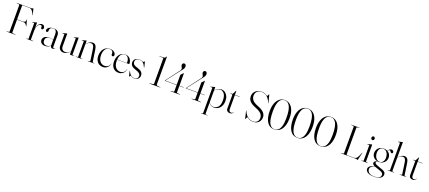

<svg xmlns="http://www.w3.org/2000/svg" viewBox="112 -2451 9863 4418"><g transform="rotate(20 5043.0 -242.0)"><path d="M401 -700Q415.5 -700 426 -708Q436.5 -716 439 -716Q440 -716 440.8 -714.8Q441.5 -713.5 443 -708L482.5 -559.5Q483.5 -555.5 481.5 -555.5Q479 -555 477.5 -558Q443 -636.5 413.2 -664.8Q383.5 -693 346 -693H176V-346.5H317Q352.5 -346.5 369.5 -362.5Q386.5 -378.5 384 -420Q384 -424 385.5 -424Q388.5 -425 390 -418.5L431 -271.5Q432 -267 429.5 -267Q428 -266.5 425.5 -269Q401.5 -309.5 382.2 -324.2Q363 -339 328 -339H176V-25Q176 -15 200 -12.5L265.5 -5Q269.5 -5 269.5 -2.5Q269.5 0 266 0H41Q37.5 0 37.5 -2.5Q37.5 -4.5 41.5 -5L94 -12.5Q110 -14.5 110 -25V-675Q110 -685.5 94 -687.5L41.5 -695Q37.5 -695.5 37.5 -697.5Q37.5 -700 41 -700Z M633.5 -430V-287Q644.5 -363 679.8 -401.2Q715 -439.5 754 -439.5Q787.5 -439.5 806 -420Q824.5 -400.5 824.5 -370Q824.5 -349.5 815.2 -339Q806 -328.5 792 -328.5Q764 -328.5 763 -361V-374Q763 -411.5 728 -411.5Q705.5 -411.5 683.8 -390.8Q662 -370 647.8 -329Q633.5 -288 633.5 -228V-24Q633.5 -13.5 645.5 -11.5L695.5 -5.5Q699.5 -5 699.5 -2.5Q699.5 0 696 0H526Q522 0 522 -3Q522 -5.5 527.5 -6L563.5 -10.5Q575.5 -12.5 575.5 -22V-397.5Q575.5 -402.5 571 -402.5H525Q522.5 -402.5 522.5 -405Q522.5 -407 526 -408.5L623 -434Q627.5 -435 629.5 -435Q633.5 -435 633.5 -430Z M863.5 -94.5Q863.5 -142.5 903.2 -174.5Q943 -206.5 1020 -206.5Q1051.5 -206.5 1074.8 -201.5Q1098 -196.5 1117 -189.5V-326Q1117 -435.5 1034 -435.5Q988 -435.5 967.2 -414.5Q946.5 -393.5 946.5 -372.5V-344Q946.5 -328 936.8 -319Q927 -310 913 -310Q901.5 -310 893.8 -318.2Q886 -326.5 886 -342.5Q886 -379 925.8 -409.8Q965.5 -440.5 1040 -440.5Q1108.5 -440.5 1141.8 -408.5Q1175 -376.5 1175 -321V-49.5Q1175 -26 1182 -16.5Q1189 -7 1200 -7Q1222.5 -7 1225 -27.5Q1225.5 -30 1227.5 -30Q1229 -30 1229 -27.5Q1229 -17 1216.5 -4.5Q1204 8 1176.5 8Q1119.5 8 1119.5 -46Q1095.5 -19.5 1060 -5.5Q1024.5 8.5 984.5 8.5Q929 8.5 896.2 -20.2Q863.5 -49 863.5 -94.5ZM924 -104Q924 -61 949.2 -35.2Q974.5 -9.5 1016 -9.5Q1043.5 -9.5 1070.2 -19.8Q1097 -30 1117 -50.5V-185Q1098 -192 1077 -196.8Q1056 -201.5 1031 -201.5Q978 -201.5 951 -174.5Q924 -147.5 924 -104Z M1315 -125V-396.5Q1315 -401 1309.5 -401H1264Q1261 -401 1261 -403.5Q1261 -405.5 1264.5 -407L1362.5 -434.5Q1366.5 -435.5 1369 -435.5Q1373 -435.5 1373 -431V-130.5Q1373 -72.5 1400.5 -46Q1428 -19.5 1472 -19.5Q1499 -19.5 1527 -31.2Q1555 -43 1585 -71L1594 -79.5V-396.5Q1594 -401 1589 -401H1543.5Q1541 -401 1541 -403.5Q1541 -405.5 1544.5 -407L1641.5 -434.5Q1645.5 -435.5 1648 -435.5Q1652 -435.5 1652 -431V-23Q1652 -12.5 1664 -10.5L1699.5 -5.5Q1704 -5.5 1704 -2.5Q1704 0 1700.5 0H1608.5Q1594 0 1594 -18V-73.5L1588 -68Q1540 -24 1504.8 -8.5Q1469.5 7 1436 7Q1384 7 1349.5 -25.8Q1315 -58.5 1315 -125Z M1848 -431.5V-357L1856 -365Q1902.5 -407.5 1933.5 -423.5Q1964.5 -439.5 1995.5 -439.5Q2042 -439.5 2068.2 -407.5Q2094.5 -375.5 2104 -310L2145 -29Q2147.5 -11 2163.5 -9L2193 -5Q2196.5 -4.5 2196.5 -2.5Q2196.5 0 2193 0H2032.5Q2028.5 0 2028.5 -2.5Q2028.5 -5 2033.5 -5.5L2071 -10.5Q2089 -13 2086.5 -29L2047 -305Q2038.5 -361.5 2018.8 -387.5Q1999 -413.5 1961.5 -413.5Q1915 -413.5 1859 -361.5L1848 -351.5V-23Q1848 -12.5 1860 -10.5L1895.5 -5.5Q1900 -5.5 1900 -2.5Q1900 0 1896.5 0H1739Q1736 0 1736 -2.5Q1736 -4 1740 -5L1778 -10.5Q1790 -12.5 1790 -22.5V-397Q1790 -401.5 1785 -401.5H1739.5Q1737 -401.5 1737 -404Q1737 -406 1740 -407.5L1837.5 -434.5Q1841.5 -436 1844 -436Q1848 -436 1848 -431.5Z M2562.5 -337Q2562.5 -321 2553.8 -311.2Q2545 -301.5 2531 -301.5Q2516 -301.5 2507 -311.2Q2498 -321 2498 -339V-362Q2498 -394.5 2474.8 -414.8Q2451.5 -435 2410.5 -435Q2347.5 -435 2309.8 -380.2Q2272 -325.5 2272 -238.5Q2272 -137 2317.5 -83.5Q2363 -30 2429.5 -30Q2476 -30 2511 -55.2Q2546 -80.5 2561 -132Q2562 -134.5 2563.5 -134Q2566 -134 2565 -131Q2548.5 -62.5 2504.8 -26.8Q2461 9 2400.5 9Q2349 9 2307.2 -16.2Q2265.5 -41.5 2241 -90.2Q2216.5 -139 2216.5 -209.5Q2216.5 -273 2241.8 -325.5Q2267 -378 2312.2 -409.2Q2357.5 -440.5 2417.5 -440.5Q2485 -440.5 2523.8 -410.2Q2562.5 -380 2562.5 -337Z M2953.5 -269Q2953.5 -261.5 2945 -261.5H2656Q2655.5 -250 2655.5 -238Q2655.5 -135.5 2700.2 -79.8Q2745 -24 2816 -24Q2863.5 -24 2900 -53.8Q2936.5 -83.5 2945.5 -134.5Q2946 -138 2947.5 -138Q2950.5 -138 2950 -133.5Q2941.5 -71.5 2895.8 -30.8Q2850 10 2786 10Q2702.5 10 2652.2 -47.2Q2602 -104.5 2602 -203.5Q2602 -270.5 2626.2 -324.2Q2650.5 -378 2693.8 -409.2Q2737 -440.5 2795 -440.5Q2867 -440.5 2910.2 -392.2Q2953.5 -344 2953.5 -269ZM2788 -435Q2729.5 -435 2695.8 -389.8Q2662 -344.5 2656.5 -267H2887Q2894.5 -267 2894.5 -275Q2894.5 -352 2865.2 -393.5Q2836 -435 2788 -435Z M3167.5 3Q3209.5 3 3235 -19.8Q3260.5 -42.5 3260.5 -79Q3260.5 -116 3234.8 -141.2Q3209 -166.5 3142 -187Q3064.5 -212 3033.8 -244.5Q3003 -277 3003 -326Q3003 -380.5 3040.5 -411.2Q3078 -442 3140 -442Q3184 -442 3205.2 -430Q3226.5 -418 3230.5 -418Q3234 -418 3242.2 -424Q3250.5 -430 3258.2 -436Q3266 -442 3268 -442Q3270.5 -442 3272 -438L3304 -309Q3305.5 -303 3303 -301.5Q3299.5 -300 3297.5 -304Q3268 -376 3230.5 -406.2Q3193 -436.5 3141.5 -436.5Q3095 -436.5 3067.8 -413Q3040.5 -389.5 3040.5 -350.5Q3040.5 -315.5 3065.5 -290.5Q3090.5 -265.5 3163 -244.5Q3234.5 -223.5 3266.5 -189.8Q3298.5 -156 3298.5 -106Q3298.5 -54 3262.8 -22.5Q3227 9 3170 9Q3143 9 3123.2 0.5Q3103.5 -8 3091.5 -16.5Q3079.5 -25 3076.5 -25Q3075 -25 3069.2 -17Q3063.5 -9 3057.5 -1Q3051.5 7 3049 7Q3044.5 7 3043.5 2L3017 -114Q3015.5 -121 3018 -122.5Q3020.5 -123.5 3022 -121Q3053 -51 3092 -24Q3131 3 3167.5 3Z M3544.5 -666.5Q3540 -666.5 3540 -669.5Q3540 -672.5 3544.5 -672.5L3629 -675.5Q3657 -676 3672.5 -683.2Q3688 -690.5 3699.5 -716.5Q3703 -724 3706 -724Q3710 -724 3710 -718V-35.5Q3710 -20.5 3725.5 -17.5L3808 -5.5Q3812.5 -4.5 3812.5 -3Q3812.5 0 3808 0H3542.5Q3538 0 3538 -3.5Q3538 -6 3543 -7L3627 -17.5Q3644 -20 3644 -35V-648Q3644 -663.5 3631.5 -663.5Z M4142 -427Q4142 -433.5 4146 -438L4200.5 -493.5Q4204.5 -498 4206 -498Q4208 -498 4208 -493.5V-190H4310.5Q4315 -190 4315 -187Q4315 -182.5 4309.5 -182.5H4208V-29Q4208 -17 4221.5 -15L4290 -7Q4293.5 -6.5 4293.5 -3.5Q4293.5 0 4289.5 0H4060Q4056 0 4056 -3Q4056 -6 4060.5 -7L4130 -15.5Q4142 -17.5 4142 -28.5V-182.5H3855Q3851 -182.5 3851 -185.5Q3851 -188 3853.5 -191L4105.5 -523Q4123.5 -544 4123.5 -568.5Q4123.5 -585 4116.2 -599Q4109 -613 4101.5 -627.2Q4094 -641.5 4094 -658Q4094 -679 4106.2 -694.2Q4118.5 -709.5 4140.5 -709.5Q4162.5 -709.5 4175.5 -693.5Q4188.5 -677.5 4188.5 -652Q4188.5 -625.5 4177.2 -602.5Q4166 -579.5 4135 -543.5L3862 -190H4142Z M4656 -427Q4656 -433.5 4660 -438L4714.5 -493.5Q4718.5 -498 4720 -498Q4722 -498 4722 -493.5V-190H4824.5Q4829 -190 4829 -187Q4829 -182.5 4823.5 -182.5H4722V-29Q4722 -17 4735.5 -15L4804 -7Q4807.5 -6.5 4807.5 -3.5Q4807.5 0 4803.5 0H4574Q4570 0 4570 -3Q4570 -6 4574.5 -7L4644 -15.5Q4656 -17.5 4656 -28.5V-182.5H4369Q4365 -182.5 4365 -185.5Q4365 -188 4367.5 -191L4619.5 -523Q4637.5 -544 4637.5 -568.5Q4637.5 -585 4630.2 -599Q4623 -613 4615.5 -627.2Q4608 -641.5 4608 -658Q4608 -679 4620.2 -694.2Q4632.5 -709.5 4654.5 -709.5Q4676.5 -709.5 4689.5 -693.5Q4702.5 -677.5 4702.5 -652Q4702.5 -625.5 4691.2 -602.5Q4680 -579.5 4649 -543.5L4376 -190H4656Z M4994 -437.5V-361Q5029.5 -400.5 5066.5 -420.5Q5103.5 -440.5 5149 -440.5Q5197.5 -440.5 5237 -413.5Q5276.5 -386.5 5300 -338.2Q5323.5 -290 5323.5 -225.5Q5323.5 -150.5 5297 -97.8Q5270.5 -45 5226 -17Q5181.5 11 5128.5 11Q5040.5 11 4994 -59V212Q4994 222.5 5006 224.5L5049.5 229.5Q5054 230 5054 232.5Q5054 235 5050.5 235H4893Q4890 235 4890 232.5Q4890 229.5 4897 228.5L4924 224.5Q4936 222.5 4936 212.5V-403Q4936 -407.5 4931 -407.5H4885.5Q4883 -407.5 4883 -410Q4883 -412 4886 -413.5L4983.5 -440.5Q4987.5 -442 4990 -442Q4994 -442 4994 -437.5ZM5122 -427Q5095 -427 5061.8 -409.8Q5028.5 -392.5 4994 -354.5V-68.5Q5037.5 -0.5 5109 -0.5Q5175 -0.5 5219.5 -51Q5264 -101.5 5264 -212Q5264 -321 5223 -374Q5182 -427 5122 -427Z M5416.5 -416 5367 -424Q5363 -424.5 5363 -427Q5363 -429.5 5365.5 -429.5H5413.5Q5422.5 -429.5 5425 -436L5471.5 -523Q5474.5 -526.5 5477 -526.5Q5480.5 -526.5 5480.5 -523V-429.5H5594.5Q5598.5 -429.5 5598.5 -426.5Q5598.5 -422 5589 -422H5480.5V-86Q5480.5 -49.5 5495.2 -31.8Q5510 -14 5535.5 -14Q5579 -14 5596 -57.5Q5597 -59.5 5598.2 -59Q5599.5 -58.5 5599 -56Q5575 7.5 5515 7.5Q5473 7.5 5448.5 -13.2Q5424 -34 5424 -77V-406.5Q5424 -415 5416.5 -416Z M6081.5 11Q6030.5 11 5998.2 -3Q5966 -17 5948.5 -31Q5931 -45 5924.5 -45Q5921.5 -45 5915.5 -31Q5909.5 -17 5903.2 -3Q5897 11 5894 11Q5889.5 11 5888 6L5845.5 -177Q5845 -181.5 5846 -182Q5848 -184 5850.5 -180Q5893 -78 5952 -37.2Q6011 3.5 6078 3.5Q6138.5 3.5 6175 -31.5Q6211.5 -66.5 6211.5 -128.5Q6211.5 -164 6195.5 -196.2Q6179.5 -228.5 6140.5 -257.5Q6101.5 -286.5 6033.5 -312.5Q5922.5 -355 5878 -405.5Q5833.5 -456 5833.5 -524.5Q5833.5 -580 5860.2 -621.8Q5887 -663.5 5932.2 -686.8Q5977.5 -710 6032.5 -710Q6081.5 -710 6112.5 -697.2Q6143.5 -684.5 6160.2 -671.8Q6177 -659 6183.5 -659Q6187 -659 6194 -671.8Q6201 -684.5 6207.2 -697.2Q6213.5 -710 6216 -710Q6219 -710 6220.5 -706L6270.5 -513.5Q6271.5 -509.5 6270.5 -508.5Q6268 -506.5 6265.5 -511Q6221.5 -618 6163.8 -660.5Q6106 -703 6035.5 -703Q5971.5 -703 5930 -664.5Q5888.5 -626 5888.5 -556Q5888.5 -500.5 5925.5 -453.8Q5962.5 -407 6063.5 -368Q6140.5 -339 6184.2 -306.8Q6228 -274.5 6246.2 -238.5Q6264.5 -202.5 6264.5 -161Q6264.5 -113 6243 -74Q6221.5 -35 6180.5 -12Q6139.5 11 6081.5 11Z M6601.5 -710Q6676 -710 6730.8 -667.5Q6785.5 -625 6815.5 -545Q6845.5 -465 6845.5 -352.5Q6845.5 -234 6814.2 -153.2Q6783 -72.5 6728 -31.2Q6673 10 6601 10Q6484.5 10 6421.8 -87Q6359 -184 6359 -355Q6359 -464 6388.8 -543.5Q6418.5 -623 6473 -666.5Q6527.5 -710 6601.5 -710ZM6775.5 -331.5Q6775.5 -526 6730.5 -615Q6685.5 -704 6600.5 -704Q6429 -704 6429 -374.5Q6429 -174.5 6473.2 -85.2Q6517.5 4 6604 4Q6654 4 6692.8 -28.2Q6731.5 -60.5 6753.5 -134Q6775.5 -207.5 6775.5 -331.5Z M7168 -710Q7242.5 -710 7297.2 -667.5Q7352 -625 7382 -545Q7412 -465 7412 -352.5Q7412 -234 7380.8 -153.2Q7349.5 -72.5 7294.5 -31.2Q7239.5 10 7167.5 10Q7051 10 6988.2 -87Q6925.5 -184 6925.5 -355Q6925.5 -464 6955.2 -543.5Q6985 -623 7039.5 -666.5Q7094 -710 7168 -710ZM7342 -331.5Q7342 -526 7297 -615Q7252 -704 7167 -704Q6995.5 -704 6995.5 -374.5Q6995.5 -174.5 7039.8 -85.2Q7084 4 7170.5 4Q7220.5 4 7259.2 -28.2Q7298 -60.5 7320 -134Q7342 -207.5 7342 -331.5Z M7734.5 -710Q7809 -710 7863.8 -667.5Q7918.5 -625 7948.5 -545Q7978.5 -465 7978.5 -352.5Q7978.5 -234 7947.2 -153.2Q7916 -72.5 7861 -31.2Q7806 10 7734 10Q7617.5 10 7554.8 -87Q7492 -184 7492 -355Q7492 -464 7521.8 -543.5Q7551.5 -623 7606 -666.5Q7660.5 -710 7734.5 -710ZM7908.5 -331.5Q7908.5 -526 7863.5 -615Q7818.5 -704 7733.5 -704Q7562 -704 7562 -374.5Q7562 -174.5 7606.2 -85.2Q7650.5 4 7737 4Q7787 4 7825.8 -28.2Q7864.5 -60.5 7886.5 -134Q7908.5 -207.5 7908.5 -331.5Z M8433 -695 8380.5 -687.5Q8364.5 -685.5 8364.5 -675V-26Q8364.5 -7 8388.5 -7H8546.5Q8582 -7 8605.2 -25Q8628.5 -43 8652 -97.5L8686.5 -178.5Q8688.5 -183 8690.5 -182.5Q8694 -182.5 8692 -176L8648 7Q8645.5 16 8643.5 16Q8637.5 16 8627 8Q8616.5 0 8589.5 0H8229.5Q8226 0 8226 -2.5Q8226 -4.5 8230 -5L8282.5 -12.5Q8298.5 -14.5 8298.5 -25V-675Q8298.5 -685.5 8282.5 -687.5L8230 -695Q8226 -695.5 8226 -697.5Q8226 -700 8229.5 -700H8433.5Q8437 -700 8437 -697.5Q8437 -695.5 8433 -695Z M8807.5 -533.5Q8790 -533.5 8779.2 -546.2Q8768.5 -559 8768.5 -577.5Q8768.5 -596.5 8779.8 -609.2Q8791 -622 8807.5 -622Q8825 -622 8836.2 -609Q8847.5 -596 8847.5 -577.5Q8847.5 -559 8836.2 -546.2Q8825 -533.5 8807.5 -533.5ZM8839.5 -431.5V-23Q8839.5 -12.5 8851.5 -10.5L8887 -5.5Q8891.5 -5.5 8891.5 -2.5Q8891.5 0 8888 0H8730.5Q8727.5 0 8727.5 -2.5Q8727.5 -4 8731.5 -5L8769.5 -10.5Q8781.5 -12.5 8781.5 -22.5V-397Q8781.5 -401.5 8776.5 -401.5H8731Q8728.5 -401.5 8728.5 -404Q8728.5 -406 8731.5 -407.5L8829 -434.5Q8833 -436 8835.5 -436Q8839.5 -436 8839.5 -431.5Z M9206.5 11Q9258.5 26.5 9286.5 42.5Q9314.5 58.5 9325.2 78Q9336 97.5 9336 123Q9336 177 9283.5 211.8Q9231 246.5 9136 246.5Q9026.5 246.5 8973.2 213Q8920 179.5 8920 130Q8920 92.5 8953.2 62.5Q8986.5 32.5 9065.5 16Q9033 1 9020.5 -13.5Q9008 -28 9008 -46Q9008 -67.5 9023.2 -84Q9038.5 -100.5 9078 -115Q9019.5 -127.5 8983 -170.2Q8946.5 -213 8946.5 -270.5Q8946.5 -319 8968.2 -357.5Q8990 -396 9030.2 -418.2Q9070.5 -440.5 9126.5 -440.5Q9174.5 -440.5 9214 -420Q9233 -446 9253.2 -462.8Q9273.5 -479.5 9299.5 -479.5Q9322.5 -479.5 9338.2 -465.8Q9354 -452 9354 -432Q9354 -400.5 9326 -400.5Q9311 -400.5 9301.5 -412.8Q9292 -425 9283.8 -437.5Q9275.5 -450 9264 -450Q9252 -450 9241.2 -440.8Q9230.5 -431.5 9219 -417Q9256 -396 9277.5 -359.5Q9299 -323 9299 -278Q9299 -229 9275.2 -191.2Q9251.5 -153.5 9210.8 -132.2Q9170 -111 9119.5 -111Q9103 -111 9087 -113.5Q9073 -106.5 9064 -96.5Q9055 -86.5 9055 -75.5Q9055 -62.5 9065 -51.2Q9075 -40 9107.2 -25.8Q9139.5 -11.5 9206.5 11ZM9108.5 -432Q9061.5 -431.5 9031 -390.5Q9000.5 -349.5 9003 -287.5Q9004.5 -239.5 9021.8 -201.2Q9039 -163 9068.5 -141Q9098 -119 9135 -119.5Q9184.5 -120 9214.2 -160Q9244 -200 9241.5 -263Q9239.5 -338 9203.8 -385.5Q9168 -433 9108.5 -432ZM8960.5 118.5Q8960.5 172.5 9004 206.2Q9047.5 240 9141 240Q9215.5 240 9253 214.8Q9290.5 189.5 9290.5 145.5Q9290.5 117.5 9266.2 96Q9242 74.5 9167.5 52.5Q9108.5 34 9075 20Q9018 32 8989.2 58.2Q8960.5 84.5 8960.5 118.5Z M9484 -725V-357L9492 -365Q9538.5 -407.5 9569.5 -423.5Q9600.5 -439.5 9631.5 -439.5Q9678 -439.5 9704.2 -407.5Q9730.5 -375.5 9740 -310L9781 -29Q9783.5 -11 9799.5 -9L9829 -5Q9832.5 -4.5 9832.5 -2.5Q9832.5 0 9829 0H9668.5Q9664.5 0 9664.5 -2.5Q9664.5 -5 9669.5 -5.5L9707 -10.5Q9725 -13 9722.5 -29L9683 -305Q9674.5 -361.5 9654.8 -387.5Q9635 -413.5 9597.5 -413.5Q9551 -413.5 9495 -361.5L9484 -351.5V-23Q9484 -12.5 9496 -10.5L9531.5 -5.5Q9536 -5.5 9536 -2.5Q9536 0 9532.5 0H9375Q9372 0 9372 -2.5Q9372 -5 9379 -6.5L9414 -10.5Q9426 -12.5 9426 -22.5V-690Q9426 -695 9421 -695H9375.5Q9373 -695 9373 -697.5Q9373 -700 9376 -701L9473.5 -728Q9477.5 -729.5 9480 -729.5Q9484 -729.5 9484 -725Z M9893.5 -416 9844 -424Q9840 -424.5 9840 -427Q9840 -429.5 9842.5 -429.5H9890.5Q9899.5 -429.5 9902 -436L9948.5 -523Q9951.5 -526.5 9954 -526.5Q9957.5 -526.5 9957.5 -523V-429.5H10071.5Q10075.5 -429.5 10075.5 -426.5Q10075.5 -422 10066 -422H9957.5V-86Q9957.5 -49.5 9972.2 -31.8Q9987 -14 10012.5 -14Q10056 -14 10073 -57.5Q10074 -59.5 10075.2 -59Q10076.5 -58.5 10076 -56Q10052 7.5 9992 7.5Q9950 7.5 9925.5 -13.2Q9901 -34 9901 -77V-406.5Q9901 -415 9893.5 -416Z"/></g></svg>

Font: Fraunces 144pt S000 Light
Style: Regular
Weight: 300
Version: Version 1.000; ttfautohint (v1.8.3)